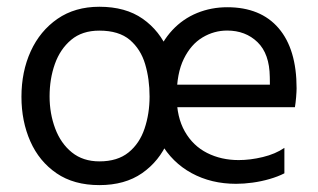

<svg xmlns="http://www.w3.org/2000/svg" viewBox="-20 -534 932 563"><path d="M271.4 8.8Q196.5 8.8 145.7 -26Q94.9 -60.8 68.9 -119.6Q42.9 -178.4 42.9 -250.2Q42.9 -324 70.1 -383.7Q97.4 -443.4 148.6 -478.8Q199.9 -514.2 271.4 -514.2Q348.2 -514.2 398.5 -478.9Q448.8 -443.6 473.5 -384.2Q498.1 -324.8 498.1 -252.1Q498.1 -179.6 472.6 -120.4Q447 -61.2 396.6 -26.2Q346.2 8.8 271.4 8.8ZM271.2 -444.2Q220.8 -444.2 188.6 -417.1Q156.4 -390 140.9 -346.4Q125.4 -302.7 125.4 -251.4Q125.4 -201.2 141.8 -157.3Q158.2 -113.4 190.8 -87.1Q223.4 -60.8 271.6 -60.8Q324.5 -60.8 356.9 -87Q389.3 -113.2 403.9 -157Q418.6 -200.7 418.6 -251Q418.6 -302.3 405.6 -346Q392.6 -389.8 360.7 -417Q328.7 -444.2 271.2 -444.2ZM469.5 -219.7V-285.8H771.4Q771.4 -289.2 771.3 -297.1Q771.1 -304.9 771.1 -308.4Q770.3 -376.3 735.1 -410.4Q700 -444.4 646 -444.4Q607.5 -444.4 573.8 -424.2Q540 -404 519.1 -361.6Q498.1 -319.2 498.1 -251.6Q498.1 -190.4 522 -148.4Q545.8 -106.5 587.3 -85.5Q628.8 -64.6 679.9 -64.6Q713.9 -64.6 750.7 -73.5Q787.6 -82.4 813.9 -100.4V-25.8Q795.2 -16.2 770.7 -9.1Q746.3 -2 720.7 1.5Q695.2 5 672.3 5Q599.6 5 542.1 -26.2Q484.6 -57.5 451.6 -115.3Q418.6 -173.1 418.6 -251.6Q418.6 -314.6 436.3 -363.4Q454.1 -412.2 485.3 -445.6Q516.5 -479 558 -495.9Q599.5 -512.8 646.3 -512.8Q744.3 -512.8 797 -451.3Q849.7 -389.9 849.7 -275Q849.7 -266.1 848.3 -248.9Q846.8 -231.7 844.8 -219.7Z"/></svg>

Font: Hind Variable Light
Style: Regular
Weight: 300
Designer: Manushi Parikh, Satya Rajpurohit
Foundry: Indian Type Foundry
Version: Version 3.000